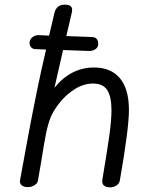

<svg xmlns="http://www.w3.org/2000/svg" viewBox="-20 -805 612 825"><path d="M534 -332Q534 -252 495 -30Q493 -17 481 -8.5Q469 0 452 0Q435 0 426 -8.5Q417 -17 420 -34Q440 -153 449.5 -220.5Q459 -288 459 -332Q459 -389 441 -417.5Q423 -446 380 -446Q340 -446 303 -423Q266 -400 239 -367Q212 -334 199 -304Q187 -276 178 -232Q169 -188 157 -110Q153 -87 149.5 -66.5Q146 -46 143 -29Q141 -17 128 -9Q115 -1 99 -1Q82 -1 73 -9Q64 -17 66 -30Q105 -249 140 -420Q156 -499 178 -592L133 -594Q121 -594 114 -601.5Q107 -609 107 -620Q107 -635 118.5 -644.5Q130 -654 145 -654L191 -652L214 -750Q223 -785 258 -785Q290 -785 290 -763Q290 -757 289 -753L265 -650L373 -646Q402 -646 402 -616Q402 -602 390.5 -594Q379 -586 363 -586L251 -590L214 -428Q284 -515 385 -515Q456 -515 495 -469Q534 -423 534 -332Z"/></svg>

Font: Mali
Style: Italic
Weight: 400
Italic angle: -10°
Version: Version 1.000; ttfautohint (v1.6)